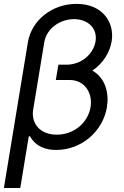

<svg xmlns="http://www.w3.org/2000/svg" viewBox="-22 -757 634 982"><path d="M369.3 -737.2C244.3 -737.2 139.6 -653.4 120.7 -541.2L-2.1 204.5H81.7L127.8 -76.3L125 -58.2L130.7 -61.1C161.6 -5.7 213.1 9.9 265.6 9.9C394.9 9.9 504.3 -85.2 524.9 -208.8C536.6 -281.6 517 -358 450.6 -396C507.1 -433.9 540.5 -492.2 549 -545.5C565 -640.6 504.3 -737.2 369.3 -737.2ZM146.7 -190.7 204.5 -541.2C216.3 -610.8 284.1 -659.1 356.5 -659.1C429 -659.1 477.6 -610.8 466.6 -545.5C456.7 -484.4 398.8 -426.1 316.8 -426.1H277L275.9 -420.5H275.6L263.5 -348H333.1C413 -348 452.8 -279.8 441.1 -208.8C428.6 -133.5 360.8 -68.2 268.5 -68.2C183.2 -68.2 139.2 -123.9 146.7 -190.7Z"/></svg>

Font: Magic Ui Pro
Style: Italic
Weight: 400
Italic angle: -9.39999°
Designer: Stefan Endress, Andreas Faust
Version: Version 1.000;FEAKit 1.0